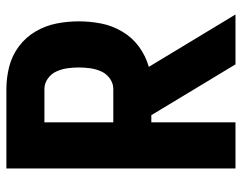

<svg xmlns="http://www.w3.org/2000/svg" viewBox="-100 -676 775 616"><g transform="rotate(-90 288.0 -367.5)"><path d="M56 0H204V-270H227L390 0H550L382 -278Q382 -278 382 -278Q382 -278 382 -278Q417 -288 446.5 -309.5Q476 -331 495 -363Q514 -395 521 -430.5Q528 -466 528 -503Q528 -539 521 -574.5Q514 -610 495.5 -641.5Q477 -673 447.5 -695Q418 -717 382.5 -726Q347 -735 311 -735H56ZM204 -392V-613H311Q329 -613 344.5 -602Q360 -591 367.5 -574Q375 -557 377.5 -539Q380 -521 380 -503Q380 -484 377.5 -466Q375 -448 367.5 -431Q360 -414 344.5 -403Q329 -392 311 -392Z"/></g></svg>

Font: Iosevka Sparkle Heavy
Style: Regular
Weight: 900
Designer: Belleve Invis
Foundry: Belleve Invis
Version: Version 4.5.0; ttfautohint (v1.8.3)